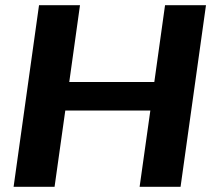

<svg xmlns="http://www.w3.org/2000/svg" viewBox="-20 -720 824 740"><path d="M130.4 -700H288.3L238.2 -341.3L211.8 -403.9H608.3L566 -341.3L616.1 -700H773.9L675.9 0H518.1L568.6 -359.1L592.6 -294.1H196L240.8 -359.1L190.3 0H32.4Z"/></svg>

Font: Pathway Extreme 8pt Thin
Style: Italic
Weight: 100
Italic angle: -8°
Designer: Eduardo Rodriguez Tunni
Foundry: Eduardo Rodriguez Tunni
Version: Version 1.000